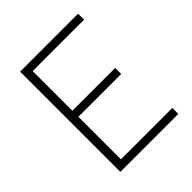

<svg xmlns="http://www.w3.org/2000/svg" viewBox="-194 -824 948 948"><g transform="rotate(-45 280.0 -350.0)"><path d="M100 -700H505V-658H146V-381H445V-339H146V-42H505V0H100Z"/></g></svg>

Font: PT Root UI Web Light
Style: Regular
Weight: 300
Designer: Vitaly Kuzmin
Foundry: ParaType Ltd.
Version: Version 1.000W